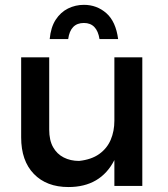

<svg xmlns="http://www.w3.org/2000/svg" viewBox="-20 -769 694 794"><path d="M263 4.5Q172.5 4.5 120 -49.8Q67.5 -104 67.5 -201V-532H183.5V-233Q183.5 -189 199.5 -160.5Q215.5 -132 243.5 -117.8Q271.5 -103.5 307 -103.5Q358 -109 390.2 -132Q422.5 -155 437.8 -190.8Q453 -226.5 453 -270V-532H568.5V0H453V-107Q396 4.5 263 4.5ZM468.5 -607.5H391.5Q381 -674 327 -674Q271 -674 262 -607.5H185.5Q190 -656 210.2 -687.2Q230.5 -718.5 261.2 -733.8Q292 -749 327 -749Q380.5 -749 419.8 -714.5Q459 -680 468.5 -607.5Z"/></svg>

Font: Argentum Novus Medium
Style: Regular
Weight: 500
Designer: Julieta Ulanovsky (font) & Cristiano Sobral (main changes)
Foundry: Julieta Ulanovsky (font) & Cristiano Sobral (main changes)
Version: Version 3.00;November 27, 2020;FontCreator 13.0.0.2655 64-bi